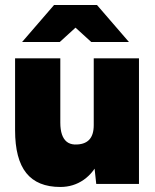

<svg xmlns="http://www.w3.org/2000/svg" viewBox="-20 -732 618 764"><path d="M363 0 353 -92V-500H533V0ZM40 -214V-500H220V-244ZM220 -244Q220 -216 226.5 -197Q233 -178 245.5 -168Q258 -158 277 -157Q315 -156 334 -175Q353 -194 353 -234H402Q402 -155 378 -100Q354 -45 313 -16.5Q272 12 220 12Q129 12 84.5 -43.5Q40 -99 40 -214ZM343 -565 196 -699V-712H366L493 -565ZM68 -565 195 -712H365V-699L218 -565Z"/></svg>

Font: Figtree Light Black
Style: Regular
Weight: 900
Version: Version 2.000